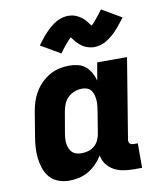

<svg xmlns="http://www.w3.org/2000/svg" viewBox="-87 -847 774 925"><g transform="rotate(-10 300.0 -385.0)"><path d="M178 8Q151 8 125.5 -1Q100 -10 83 -29.5Q66 -49 57.5 -74Q49 -99 46 -125.5Q43 -152 45 -180Q47 -208 52 -235L70 -345Q74 -370 81.5 -394Q89 -418 102 -440.5Q115 -463 134 -482Q153 -501 175.5 -514Q198 -527 223 -532.5Q248 -538 273 -538Q295 -538 316 -532.5Q337 -527 352.5 -513.5Q368 -500 378 -481.5Q388 -463 393 -443L408 -530H554L490 -140Q489 -134 489.5 -128.5Q490 -123 493.5 -119Q497 -115 502.5 -113.5Q508 -112 513 -112H533V8H493Q468 8 443 4Q418 0 396.5 -11.5Q375 -23 360.5 -42.5Q346 -62 342 -86Q329 -65 311 -46.5Q293 -28 271.5 -15.5Q250 -3 226 2.5Q202 8 178 8ZM259 -112Q275 -112 291 -116.5Q307 -121 320 -131.5Q333 -142 340.5 -157Q348 -172 351 -188L369 -298Q371 -311 372.5 -324.5Q374 -338 373 -351Q372 -364 369 -376Q366 -388 358.5 -398.5Q351 -409 339.5 -413.5Q328 -418 314 -418Q296 -418 278 -411.5Q260 -405 246 -392Q232 -379 224.5 -361.5Q217 -344 214 -326L195 -216Q193 -203 192.5 -190.5Q192 -178 194 -166.5Q196 -155 201 -144Q206 -133 214.5 -125.5Q223 -118 234.5 -115Q246 -112 259 -112ZM246 -602 150 -658Q160 -671 168.5 -682.5Q177 -694 185.5 -703.5Q194 -713 202 -721Q210 -729 218 -736Q226 -743 237.5 -751Q249 -759 260 -764Q271 -769 283.5 -772Q296 -775 308 -775Q313 -775 319 -774.5Q325 -774 330.5 -773Q336 -772 341.5 -770Q347 -768 352 -765.5Q357 -763 361.5 -760.5Q366 -758 370 -755Q374 -752 379 -748Q384 -744 387.5 -740Q391 -736 394.5 -732Q398 -728 400.5 -724.5Q403 -721 406 -717Q409 -713 413 -709Q420 -716 425 -721.5Q430 -727 437 -735.5Q444 -744 452.5 -754.5Q461 -765 470 -778L566 -722Q556 -709 547.5 -698Q539 -687 530.5 -677Q522 -667 514 -659Q506 -651 498 -644Q490 -637 478.5 -629Q467 -621 456 -616Q445 -611 432.5 -608Q420 -605 408 -605Q402 -605 396.5 -605.5Q391 -606 385.5 -607.5Q380 -609 374.5 -610.5Q369 -612 364 -614.5Q359 -617 354.5 -619.5Q350 -622 346 -625Q342 -628 337 -632.5Q332 -637 328 -640.5Q324 -644 321 -648Q318 -652 315.5 -655.5Q313 -659 309.5 -663.5Q306 -668 303 -671Q296 -664 291 -658.5Q286 -653 279 -645Q272 -637 263.5 -626Q255 -615 246 -602Z"/></g></svg>

Font: Iosevka Curly Heavy Extended
Style: Italic
Weight: 900
Width: 7
Italic angle: -9°
Monospace: yes
Designer: Belleve Invis
Foundry: Belleve Invis
Version: Version 11.1.0; ttfautohint (v1.8.3)